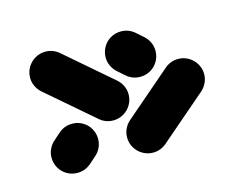

<svg xmlns="http://www.w3.org/2000/svg" viewBox="-58 -509 638 500"><g transform="rotate(-15 261.0 -259.5)"><path d="M244.4 -367Q244.4 -382.2 251.9 -395Q259.3 -407.8 272 -415.2Q284.8 -422.6 300 -422.6Q320.7 -422.6 336.7 -408.9L355.2 -392.6Q364.1 -384.8 369.3 -373.9Q374.4 -363 374.4 -350.7Q374.4 -335.6 367 -322.8Q359.6 -310 346.9 -302.6Q334.1 -295.2 318.9 -295.2Q298.1 -295.2 282.2 -308.9L263.7 -325.2Q254.8 -333 249.6 -343.9Q244.4 -354.8 244.4 -367ZM300 -95.9Q285.2 -95.9 272.4 -103.3Q259.6 -110.7 252 -123.5Q244.4 -136.3 244.4 -151.5Q244.4 -163.7 249.6 -174.6Q254.8 -185.6 263.7 -193.3L388.9 -301.1Q404.8 -314.8 425.6 -314.8Q440.4 -314.8 453.1 -307.4Q465.9 -300 473.5 -287.2Q481.1 -274.4 481.1 -259.3Q481.1 -247 475.9 -236.1Q470.7 -225.2 461.9 -217.4L336.7 -109.6Q320.7 -95.9 300 -95.9ZM40.7 -151.5Q40.7 -136.3 48.1 -123.5Q55.6 -110.7 68.3 -103.3Q81.1 -95.9 96.3 -95.9Q117 -95.9 133 -109.6L151.5 -125.9Q160.4 -133.7 165.6 -144.6Q170.7 -155.6 170.7 -167.8Q170.7 -183 163.3 -195.7Q155.9 -208.5 143.1 -215.9Q130.4 -223.3 115.2 -223.3Q94.4 -223.3 78.5 -209.6L60 -193.3Q51.1 -185.6 45.9 -174.6Q40.7 -163.7 40.7 -151.5ZM96.3 -422.6Q81.5 -422.6 68.7 -415.2Q55.9 -407.8 48.3 -395Q40.7 -382.2 40.7 -367Q40.7 -354.8 45.9 -343.9Q51.1 -333 60 -325.2L185.2 -217.4Q201.1 -203.7 221.9 -203.7Q236.7 -203.7 249.4 -211.1Q262.2 -218.5 269.8 -231.3Q277.4 -244.1 277.4 -259.3Q277.4 -271.5 272.2 -282.4Q267 -293.3 258.1 -301.1L133 -408.9Q117 -422.6 96.3 -422.6Z"/></g></svg>

Font: 26F Galaxy Sans
Style: Regular
Weight: 400
Designer: C₂₉H₂₅N₃O₅
Version: Version 1.100;FEAKit 1.0